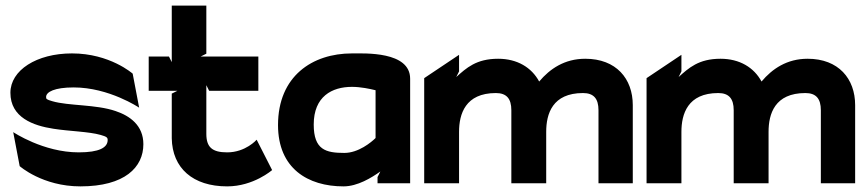

<svg xmlns="http://www.w3.org/2000/svg" viewBox="-20 -652 3089 683"><path d="M17 -322C17 -234 98 -205 170 -194C227 -185 296 -184 338 -172C359 -166 363 -163 363 -154C363 -127 333 -110 260 -110C134 -110 27 -182 27 -182L50 -61C50 -61 131 11 266 11C424 11 490 -57 490 -139C490 -206 442 -240 391 -257C321 -281 224 -275 166 -292C145 -298 144 -300 144 -307C144 -325 174 -341 242 -341C368 -341 475 -269 475 -269L452 -390C452 -390 371 -462 236 -462C110 -462 17 -402 17 -322Z M509 -329H611L591 -319V-160C593 -54 666 11 788 11C882 11 948 -47 948 -47L893 -155C893 -155 854 -110 788 -110C734 -110 714 -129 714 -176V-349L724 -329H899V-451H694L714 -461V-632H591V-431L581 -451H509Z M969 -207C969 -53 1075 11 1202 11C1252 11 1302 -20 1333 -42L1323 -22V0H1439V-372C1439 -470 1277 -462 1232 -462C1091 -462 969 -381 969 -207ZM1096 -209C1096 -309 1161 -343 1232 -343C1263 -343 1296 -336 1316 -331V-161C1301 -146 1255 -108 1205 -108C1139 -108 1096 -119 1096 -209Z M1489 0H1613V-183C1613 -246 1635 -321 1744 -321C1782 -321 1799 -301 1799 -260V0H1923V-183C1923 -247 1945 -321 2054 -321C2092 -321 2109 -301 2109 -260V0H2231V-278C2231 -372 2172 -443 2062 -443C1988 -443 1936 -407 1898 -362C1871 -412 1820 -443 1752 -443C1674 -443 1639 -410 1603 -378L1613 -398V-457L1489 -374Z M2280 0H2404V-183C2404 -246 2426 -321 2535 -321C2573 -321 2590 -301 2590 -260V0H2714V-183C2714 -247 2736 -321 2845 -321C2883 -321 2900 -301 2900 -260V0H3022V-278C3022 -372 2963 -443 2853 -443C2779 -443 2727 -407 2689 -362C2662 -412 2611 -443 2543 -443C2465 -443 2430 -410 2394 -378L2404 -398V-457L2280 -374Z"/></svg>

Font: Charger EcoBlack
Style: Black
Weight: 1000
Designer: Jasper
Foundry: Cannot Into Space Fonts
Version: Version 1.1